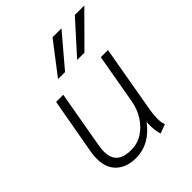

<svg xmlns="http://www.w3.org/2000/svg" viewBox="-207 -855 987 987"><g transform="rotate(-45 286.5 -361.5)"><path d="M61 -130Q61 -154 65 -177L120 -485H172L118 -178Q113 -150 113 -131Q113 -83 139 -60Q165 -37 220 -37Q265 -37 302.5 -61.5Q340 -86 364.5 -126Q389 -166 397 -212L445 -485H497L432 -113Q427 -86 427 -56Q427 -25 435 -9L385 10Q373 -25 376 -83Q306 10 207 10Q140 10 100.5 -26.5Q61 -63 61 -130ZM342 -733H407L261 -561H210ZM504 -733H573L402 -561H349Z"/></g></svg>

Font: Niramit ExtraLight
Style: Italic
Weight: 200
Italic angle: -10°
Designer: Katatrad Aksorn Co.,Ltd.
Foundry: Cadson Demak Co.,Ltd.
Version: Version 1.000; ttfautohint (v1.6)